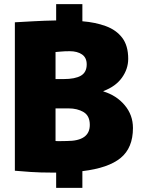

<svg xmlns="http://www.w3.org/2000/svg" viewBox="-20 -830 695 930"><path d="M232 6Q174 6 129.5 3Q85 0 52 -3V-722Q88 -724 141.5 -727Q195 -730 252 -731V-810H379V-727Q442 -722 492.5 -703.5Q543 -685 572 -647Q601 -609 601 -545Q601 -496 570.5 -453.5Q540 -411 481 -389V-387Q544 -368 584 -320.5Q624 -273 624 -210Q624 -114 564.5 -65Q505 -16 379 -1V80H252V6Q242 6 232 6ZM288 -447Q344 -447 372 -463.5Q400 -480 400 -518Q400 -551 377 -566.5Q354 -582 318 -582Q293 -582 272 -580Q251 -578 249 -578V-447ZM304 -147Q415 -147 415 -225Q415 -269 385 -287Q355 -305 312 -305H249V-147Q262 -146 274.5 -146.5Q287 -147 304 -147Z"/></svg>

Font: Murecho Black
Style: Regular
Weight: 900
Designer: Neil Summerour
Foundry: Positype
Version: Version 1.010; ttfautohint (v1.8.3)